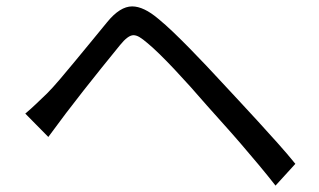

<svg xmlns="http://www.w3.org/2000/svg" viewBox="-20 -625 996 600"><path d="M59 -270Q78 -286 92.5 -300Q107 -314 127 -333Q144 -350 167 -377Q190 -404 215.5 -435Q241 -466 267 -497.5Q293 -529 315 -556Q355 -605 393 -605Q429 -605 475 -566Q497 -548 522 -524Q547 -500 573 -473.5Q599 -447 624.5 -420Q650 -393 673 -368Q697 -342 726.5 -310.5Q756 -279 786.5 -245.5Q817 -212 847.5 -178Q878 -144 903 -113L841 -45Q816 -77 788 -110.5Q760 -144 732 -176.5Q704 -209 676.5 -239.5Q649 -270 626 -296Q602 -324 575.5 -353.5Q549 -383 524.5 -409Q500 -435 478 -456.5Q456 -478 440 -491Q426 -503 416 -509Q406 -515 397 -515Q380 -515 355 -484Q297 -413 241 -342Q185 -271 131 -197Z"/></svg>

Font: Kinto Sans
Style: Regular
Weight: 400
Designer: Authors: Ryoko NISHIZUKA  (kana & ideographs); Paul D. Hunt (Latin, Greek & Cyrillic); Wenlong ZHANG  (bopomofo); Sandol
Foundry: Adobe Systems Incorporated, ookami Inc.
Version: Version 0.001